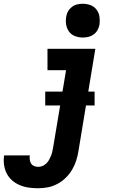

<svg xmlns="http://www.w3.org/2000/svg" viewBox="-95 -790 615 1023"><path d="M108 213Q83 213 58 209.5Q33 206 10.5 196.5Q-12 187 -30 171.5Q-48 156 -59 134.5Q-70 113 -73.5 88Q-77 63 -73 38H64Q62 49 63.5 60.5Q65 72 70.5 81Q76 90 86.5 94.5Q97 99 108 99Q120 99 131 94.5Q142 90 151 81.5Q160 73 166 62.5Q172 52 176.5 41Q181 30 183.5 18.5Q186 7 188 -4L257 -416H158V-530H413L323 15Q319 40 311 65.5Q303 91 289 114.5Q275 138 255 157.5Q235 177 210.5 190Q186 203 160 208Q134 213 108 213ZM346 -590Q325 -590 305 -597.5Q285 -605 273 -621.5Q261 -638 257.5 -659Q254 -680 258 -702Q260 -717 268 -730.5Q276 -744 288.5 -753.5Q301 -763 316.5 -766.5Q332 -770 346 -770Q368 -770 387.5 -762.5Q407 -755 419.5 -738.5Q432 -722 435 -701Q438 -680 435 -658Q432 -643 424.5 -629.5Q417 -616 404 -606.5Q391 -597 376 -593.5Q361 -590 346 -590ZM146 -228V-302H409V-228Z"/></svg>

Font: Iosevka Slab Heavy Oblique
Style: Regular
Weight: 900
Italic angle: -9°
Monospace: yes
Designer: Belleve Invis
Foundry: Belleve Invis
Version: Version 11.1.1; ttfautohint (v1.8.3)